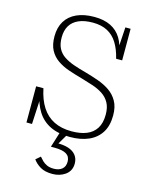

<svg xmlns="http://www.w3.org/2000/svg" viewBox="-142 -817 916 1169"><g transform="rotate(15 316.0 -233.0)"><path d="M349 -19Q404 -19 443 -34.5Q482 -50 503.5 -83.5Q525 -117 525 -171Q525 -216 508.5 -245.5Q492 -275 463.5 -293.5Q435 -312 398.5 -324Q362 -336 324 -347Q280 -359 239.5 -373Q199 -387 167.5 -409Q136 -431 118 -465Q100 -499 100 -551Q100 -607 124 -646.5Q148 -686 194 -707Q240 -728 305 -728Q366 -728 408.5 -707Q451 -686 475.5 -645.5Q500 -605 507 -546L494 -573L503 -715H536V-516H498Q484 -574 459.5 -613Q435 -652 397 -672Q359 -692 305 -692Q252 -692 216 -676Q180 -660 162 -630Q144 -600 144 -556Q144 -514 158.5 -486.5Q173 -459 199.5 -441.5Q226 -424 261.5 -411.5Q297 -399 339 -388Q382 -376 423 -361.5Q464 -347 497 -324.5Q530 -302 550 -266.5Q570 -231 570 -178Q570 -112 542.5 -69Q515 -26 465.5 -4.5Q416 17 349 17Q276 17 225 -7.5Q174 -32 143.5 -80Q113 -128 101 -196L115 -176L106 0H71V-228H117Q131 -159 161 -112.5Q191 -66 238 -42.5Q285 -19 349 -19ZM338 -5 285 85 279 73Q323 72 354.5 82Q386 92 403 113.5Q420 135 420 166Q420 190 410.5 208Q401 226 384 238Q367 250 346.5 256Q326 262 304 262Q257 262 228 245Q199 228 181 203L210 178Q219 189 231 201Q243 213 260.5 221Q278 229 304 229Q336 229 355.5 213Q375 197 375 166Q375 134 351 119Q327 104 275 104H253L287 -5Z"/></g></svg>

Font: Roboto Serif 20pt Thin
Style: Regular
Weight: 250
Version: Version 1.008